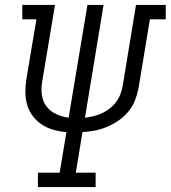

<svg xmlns="http://www.w3.org/2000/svg" viewBox="-20 -755 689 775"><path d="M133 0V-58H221L248 -222Q221 -224 196 -231Q171 -238 150 -251.5Q129 -265 113.5 -285Q98 -305 90.5 -329Q83 -353 82.5 -380Q82 -407 86 -433L127 -677H70V-735H202L150 -424Q147 -406 147.5 -388Q148 -370 153 -354Q158 -338 168.5 -324.5Q179 -311 193 -302Q207 -293 223.5 -287.5Q240 -282 257 -280L333 -735H398L323 -280Q340 -282 357 -286Q374 -290 390.5 -297.5Q407 -305 422 -316.5Q437 -328 448 -342.5Q459 -357 465.5 -373.5Q472 -390 475 -407L529 -735H649V-677H585L539 -398Q534 -373 524.5 -349Q515 -325 498 -304.5Q481 -284 458.5 -268.5Q436 -253 412 -243Q388 -233 363 -228Q338 -223 313 -222L286 -58H366V0Z"/></svg>

Font: Iosevka Slab Light Extended
Style: Italic
Weight: 300
Width: 7
Italic angle: -9°
Monospace: yes
Designer: Belleve Invis
Foundry: Belleve Invis
Version: Version 11.1.0; ttfautohint (v1.8.3)